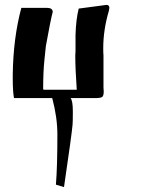

<svg xmlns="http://www.w3.org/2000/svg" viewBox="-20 -401 577 783"><path d="M268 -1Q277 11 277 52Q277 52 277 65Q277 92 276 107Q273 144 241 362L208 352Q214 280 214 148Q214 78 193 -1H37Q32 -29 32 -79Q32 -79 32 -97Q34 -246 67 -369H171Q195 -369 195 -352Q187 -324 167 -213L161 -155Q156 -107 156 -36L161 -35H293Q287 -122 287 -175L288 -194V-259Q290 -323 301 -366L414 -381Q426 -381 426 -369Q426 -367 424 -357Q401 -279 401 -204Q401 -185 402 -175V-45Q402 -42 402.5 -36Q403 -30 403 -28Q403 -10 396.5 -5.5Q390 -1 369 -1H353Z"/></svg>

Font: Fedorovsk Unicode
Style: Medium
Weight: 500
Designer: Aleksandr Andreev and Nikita Simmons
Version: Version 3.2